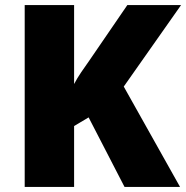

<svg xmlns="http://www.w3.org/2000/svg" viewBox="-20 -734 731 754"><path d="M687 0H469L328 -273L271 -239V0H77V-714H271V-404Q283 -427 299 -450.5Q315 -474 330 -495L480 -714H691L466 -394Z"/></svg>

Font: Noto Sans Black
Style: Regular
Weight: 900
Designer: Monotype Design Team
Foundry: Monotype Imaging Inc.
Version: Version 2.007